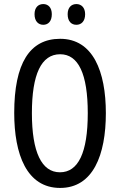

<svg xmlns="http://www.w3.org/2000/svg" viewBox="-20 -915 590 945"><path d="M150 -845C150 -810 169 -793 193 -793C217 -793 235 -810 235 -845C235 -878 217 -895 193 -895C169 -895 150 -879 150 -845ZM313 -845C313 -810 331 -793 356 -793C380 -793 399 -810 399 -845C399 -878 380 -895 356 -895C332 -895 313 -879 313 -845ZM501 -358C501 -563 438 -724 276 -724C126 -724 50 -603 50 -359C50 -156 111 10 276 10C438 10 501 -152 501 -358ZM137 -358C137 -549 183 -648 276 -648C366 -648 412 -551 412 -358C412 -163 365 -67 275 -67C185 -67 137 -166 137 -358Z"/></svg>

Font: Noto Sans Telugu ExtraCondensed
Style: Regular
Weight: 400
Width: 2
Designer: Jelle Bosma - Monotype Design Team
Foundry: Monotype Imaging Inc.
Version: Version 2.005